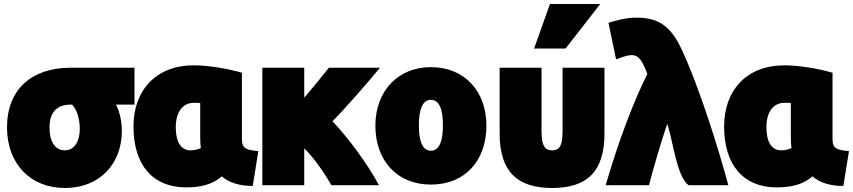

<svg xmlns="http://www.w3.org/2000/svg" viewBox="-20 -894 4256 958"><path d="M304 44C477 44 588 -76 588 -241C588 -282 580 -330 559 -372H651V-556H331C141 -556 15 -450 15 -259C15 -76 132 44 304 44ZM331 -372H340C365 -345 378 -300 378 -250C378 -190 352 -144 304 -144C255 -144 227 -186 227 -259C227 -339 270 -372 331 -372Z M909 41C1009 41 1054 13 1087 -14C1121 17 1176 34 1241 34L1269 -140C1208 -145 1187 -154 1187 -198V-531C1119 -551 1023 -568 946 -568C759 -568 646 -444 646 -263C646 -72 741 41 909 41ZM947 -381C957 -381 972 -381 979 -380V-213C979 -192 980 -172 982 -155C967 -148 950 -144 930 -144C885 -144 857 -183 857 -259C857 -333 890 -381 947 -381Z M1289 -556V30H1498V-154C1554 -98 1596 -33 1634 30H1871C1812 -79 1717 -207 1639 -289C1698 -348 1818 -485 1876 -556H1621C1592 -519 1544 -460 1498 -407V-556Z M2130 27C2301 27 2407 -93 2407 -267C2407 -439 2298 -559 2130 -559C1965 -559 1853 -439 1853 -267C1853 -93 1961 27 2130 27ZM2130 -396C2172 -396 2190 -348 2190 -269C2190 -190 2172 -142 2130 -142C2088 -142 2070 -189 2070 -269C2070 -347 2088 -396 2130 -396Z M2473 -556V-227C2473 -39 2560 44 2735 44C2910 44 2996 -39 2996 -227V-556H2787V-244C2787 -173 2776 -144 2735 -144C2694 -144 2682 -173 2682 -244V-556ZM2802 -652 2975 -874H2724L2645 -652Z M3002 30H3218C3240 -54 3277 -181 3309 -276C3338 -195 3356 -12 3416 30H3614C3570 -134 3473 -452 3379 -652C3325 -767 3261 -806 3156 -806C3104 -806 3054 -792 3016 -780L3054 -598C3076 -606 3092 -612 3104 -615C3116 -618 3124 -619 3131 -619C3170 -619 3186 -587 3210 -525C3143 -392 3069 -199 3002 30Z M3856 41C3956 41 4001 13 4034 -14C4068 17 4123 34 4188 34L4216 -140C4155 -145 4134 -154 4134 -198V-531C4066 -551 3970 -568 3893 -568C3706 -568 3593 -444 3593 -263C3593 -72 3688 41 3856 41ZM3894 -381C3904 -381 3919 -381 3926 -380V-213C3926 -192 3927 -172 3929 -155C3914 -148 3897 -144 3877 -144C3832 -144 3804 -183 3804 -259C3804 -333 3837 -381 3894 -381Z"/></svg>

Font: Repo ExtraBlack
Style: Regular
Weight: 400
Designer: Stefan Peev
Foundry: Context Ltd
Version: Version 001.502